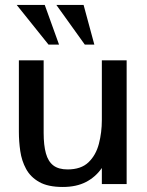

<svg xmlns="http://www.w3.org/2000/svg" viewBox="-20 -743 592 775"><path d="M233.4 11.7Q173.8 11.7 138.4 -8.3Q103 -28.3 85.2 -61.3Q67.4 -94.2 61.8 -133.3Q56.2 -172.4 56.2 -210.4V-499.5H156.2V-206.1Q156.2 -156.7 165.3 -124Q174.3 -91.3 195.3 -75.2Q216.3 -59.1 252.9 -59.1Q307.1 -59.1 337.2 -87.9Q367.2 -116.7 379.2 -162.6Q391.1 -208.5 391.1 -258.8V-499.5H491.2V0H391.1V-64.9Q365.7 -28.3 326.9 -8.3Q288.1 11.7 233.4 11.7ZM175.8 -563 47.4 -723.1H160.6L218.3 -563ZM322.3 -563 207.5 -723.1H317.4L360.8 -563Z"/></svg>

Font: Pontano Sans SemiBold
Style: Regular
Weight: 600
Designer: Vernon Adams
Foundry: Vernon Adams
Version: Version 2.001